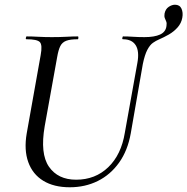

<svg xmlns="http://www.w3.org/2000/svg" viewBox="-20 -779 792 812"><path d="M584 -508 533 -215Q520 -142 483.5 -91Q447 -40 393.5 -13.5Q340 13 275 13Q208 13 163 -14.5Q118 -42 99.5 -93.5Q81 -145 93 -215L152 -546Q160 -589 148.5 -601Q137 -613 92 -613Q88 -613 89.5 -619Q91 -625 92 -625Q115 -625 142 -623.5Q169 -622 199 -622Q233 -622 260.5 -623.5Q288 -625 309 -625Q312 -625 311.5 -619Q311 -613 309 -613Q277 -613 260 -606.5Q243 -600 235 -584Q227 -568 222 -539L169 -245Q149 -129 187 -74Q225 -19 302 -19Q383 -19 438 -72Q493 -125 508 -218L561 -513Q570 -562 554 -587.5Q538 -613 500 -613Q496 -613 497.5 -619Q499 -625 500 -625Q521 -625 543 -623.5Q565 -622 591 -622Q633 -622 657 -633Q681 -644 684 -669Q686 -681 683 -688Q680 -695 677 -702.5Q674 -710 676 -722Q680 -741 693.5 -750Q707 -759 720 -759Q740 -759 747.5 -742.5Q755 -726 751 -704Q747 -681 731 -663Q715 -645 694 -633Q673 -621 652 -612Q640 -607 627 -598Q614 -589 603 -568Q592 -547 584 -508Z"/></svg>

Font: Cormorant Garamond Light Medium
Style: Italic
Weight: 500
Italic angle: -10°
Version: Version 4.001